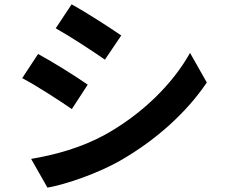

<svg xmlns="http://www.w3.org/2000/svg" viewBox="-20 -812 1040 882"><path d="M309 -792 236 -682C302 -645 406 -577 462 -538L537 -649C485 -685 375 -756 309 -792ZM123 -82 198 50C287 34 430 -16 532 -74C696 -168 837 -295 930 -433L853 -569C773 -426 634 -289 464 -194C355 -134 235 -101 123 -82ZM155 -564 82 -453C149 -418 253 -350 310 -311L383 -423C332 -459 222 -528 155 -564Z"/></svg>

Font: DAIFUKU Sans JP
Style: Bold
Weight: 700
Designer: Original font ‘Source Han Sans JP’ : Ryoko NISHIZUKA  (kana, bopomofo & ideographs); Paul D. Hunt (Latin, Greek & Cyrill
Foundry: Daifuku
Version: Version 1.001